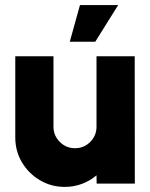

<svg xmlns="http://www.w3.org/2000/svg" viewBox="-20 -721 590 754"><path d="M40 -181.5V-500H190V-223.5Q190 -188.5 214.8 -163.8Q239.5 -139 274.5 -139Q310 -139 334.5 -163.8Q359 -188.5 359 -223.5V-500H509L509.5 0H359.5L359 -32.5Q334 -11 302 1Q270 13 234.5 13Q181 13 136.8 -13.2Q92.5 -39.5 66.2 -83.5Q40 -127.5 40 -181.5ZM254 -557 294 -701H444L354 -557Z"/></svg>

Font: Urbanist Black
Style: Regular
Weight: 900
Designer: Corey Hu
Foundry: Corey Hu
Version: Version 1.330; ttfautohint (v1.8.4.7-5d5b)